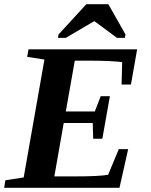

<svg xmlns="http://www.w3.org/2000/svg" viewBox="-27 -888 714 908"><path d="M183.1 -606.4 101.6 -619.1 107.9 -654.8H621.6L592.3 -488.3H547.9L550.8 -594.2Q497.6 -601.1 394 -601.1H326.7L284.2 -360.8H421.4L449.2 -433.1H492.7L457 -231.9H413.6L411.6 -306.2H274.4L230 -53.7H319.3Q442.9 -53.7 484.4 -61.5L534.7 -182.6H579.1L538.1 0H-7.3L-1.5 -35.6L85 -48.8ZM247.1 -709 250 -725.1 381.3 -868.2H485.4L566.4 -725.1L563.5 -709H526.4L418.9 -788.1L284.2 -709Z"/></svg>

Font: Liberation Serif
Style: Bold Italic
Weight: 700
Italic angle: -16.333°
Designer: Steve Matteson
Foundry: Ascender Corporation
Version: Version 2.1.5